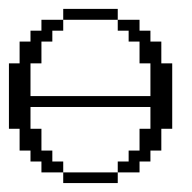

<svg xmlns="http://www.w3.org/2000/svg" viewBox="-20 -410 430 430"><path d="M121.6 0V-23.9H243.7V0ZM72.8 -23.9V-48.3H48.3V-72.8H23.9V-121.6H0V-268.1H23.9V-316.9H48.3V-341.3H72.8V-365.7H121.6V-341.3H97.2V-316.9H72.8V-268.1H48.3V-194.8H316.9V-268.1H292.5V-316.9H268.1V-341.3H243.7V-365.7H292.5V-341.3H316.9V-316.9H341.3V-268.1H365.7V-121.6H341.3V-72.8H316.9V-48.3H292.5V-23.9H243.7V-48.3H268.1V-72.8H292.5V-121.6H316.9V-170.4H48.3V-121.6H72.8V-72.8H97.2V-48.3H121.6V-23.9ZM121.6 -365.7V-390.1H243.7V-365.7Z"/></svg>

Font: FS Mondwest Regular
Style: Regular
Weight: 400
Designer: NZWStudios2024
Foundry: https://fontstruct.com
Version: Version 1.0